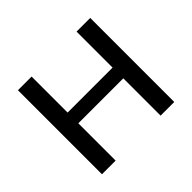

<svg xmlns="http://www.w3.org/2000/svg" viewBox="-149 -861 1063 1063"><g transform="rotate(-45 383.0 -329.0)"><path d="M559 -658H666V0H559V-292H207V0H100V-658H207V-376H559Z"/></g></svg>

Font: EauTest Semibold
Style: Regular
Weight: 600
Designer: Christian Thalmann (Catharsis Fonts)
Version: Version 0.001;PS 000.001;hotconv 1.0.88;makeotf.lib2.5.64775